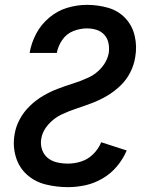

<svg xmlns="http://www.w3.org/2000/svg" viewBox="-20 -763 616 791"><path d="M260 8Q296 8 332.5 0Q369 -8 403 -28Q437 -48 462 -78Q487 -108 502 -143L397 -177Q386 -150 364.5 -128.5Q343 -107 315.5 -98Q288 -89 260 -89Q237 -89 215 -94Q193 -99 176.5 -112.5Q160 -126 153 -147.5Q146 -169 150 -192Q155 -223 179 -250Q203 -277 234 -291.5Q265 -306 297 -316.5Q329 -327 360.5 -339Q392 -351 421.5 -368.5Q451 -386 476 -410Q501 -434 516.5 -464.5Q532 -495 537 -527Q545 -572 535 -615Q525 -658 496 -688.5Q467 -719 425 -731Q383 -743 338 -743Q298 -743 257.5 -731Q217 -719 183 -690.5Q149 -662 129 -624Q109 -586 102 -545H214Q219 -573 236.5 -598.5Q254 -624 282 -635Q310 -646 338 -646Q359 -646 378 -640Q397 -634 410 -619.5Q423 -605 427 -585Q431 -565 428 -544Q422 -512 399 -485Q376 -458 344.5 -443.5Q313 -429 281 -419Q249 -409 217.5 -397Q186 -385 156.5 -367.5Q127 -350 102 -325.5Q77 -301 61 -271Q45 -241 40 -209Q32 -162 45 -117.5Q58 -73 91 -43.5Q124 -14 168.5 -3Q213 8 260 8Z"/></svg>

Font: Iosevka Sparkle Semibold
Style: Italic
Weight: 600
Italic angle: -9°
Designer: Belleve Invis
Foundry: Belleve Invis
Version: Version 4.5.0; ttfautohint (v1.8.3)